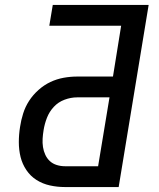

<svg xmlns="http://www.w3.org/2000/svg" viewBox="-20 -755 640 775"><path d="M242 0Q211 0 181.5 -6.5Q152 -13 127.5 -28.5Q103 -44 86.5 -68.5Q70 -93 63 -121.5Q56 -150 56 -181Q56 -212 61 -243Q65 -270 73.5 -297Q82 -324 97.5 -348Q113 -372 135.5 -392Q158 -412 183.5 -424Q209 -436 236.5 -441Q264 -446 291 -446H436L469 -651H179L193 -735H580L459 0ZM242 -84H376L422 -362H291Q266 -362 240.5 -352.5Q215 -343 197 -323.5Q179 -304 169.5 -279.5Q160 -255 156 -230Q153 -212 152 -195Q151 -178 153.5 -161.5Q156 -145 163 -130Q170 -115 181.5 -104.5Q193 -94 209 -89Q225 -84 242 -84Z"/></svg>

Font: Iosevka Medium Extended
Style: Italic
Weight: 500
Width: 7
Italic angle: -9°
Monospace: yes
Designer: Belleve Invis
Foundry: Belleve Invis
Version: Version 32.5.0; ttfautohint (v1.8.4)